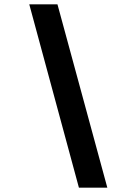

<svg xmlns="http://www.w3.org/2000/svg" viewBox="-20 -732 550 882"><path d="M342.5 130 114.5 -712H244L473 130Z"/></svg>

Font: Overpass ExtraBold
Style: Italic
Weight: 800
Italic angle: -10°
Designer: Delve Withrington, Dave Bailey, Thomas Jockin
Foundry: Delve Fonts LLC
Version: Version 4.000